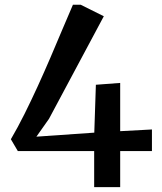

<svg xmlns="http://www.w3.org/2000/svg" viewBox="-20 -766 662 786"><path d="M365.5 0V-147.5H53L24.5 -196Q53 -244.5 80.5 -299.8Q108 -355 134.5 -413Q161 -471 186 -529.2Q211 -587.5 234.2 -642.8Q257.5 -698 278.5 -746.5H310.5L405 -699.5L180.5 -279.5L129 -206.5L366 -223L372.5 -419L472 -426.5V-229L602 -236V-147.5H472V0Z"/></svg>

Font: Merriweather 24pt SemiBold
Style: Regular
Weight: 600
Designer: Eben Sorkin
Foundry: Eben Sorkin
Version: Version 2.100